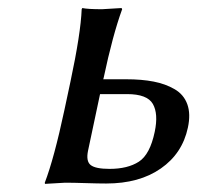

<svg xmlns="http://www.w3.org/2000/svg" viewBox="-20 -452 488 475"><path d="M362.8 -126Q372.1 -170.4 358.2 -194.8Q344.2 -219.2 294.4 -219.2H227.5L197.8 -79.1Q192.4 -53.2 204.3 -43.7Q216.3 -34.2 251 -34.2Q295.9 -34.2 323.5 -52Q351.1 -69.8 362.8 -126ZM236.3 -258.8 235.4 -255.9H292.5Q330.6 -255.9 359.9 -250.2Q389.2 -244.6 411.9 -231.4Q434.6 -218.3 443.4 -194.1Q452.1 -169.9 444.8 -136.2Q431.2 -72.3 377.9 -35.2Q324.7 2 242.7 2Q222.7 2 191.9 1Q161.1 0 141.1 0L91.3 2.9L90.8 0Q113.8 -60.1 139.2 -179.2L154.3 -250Q179.7 -369.1 182.1 -429.2L183.6 -432.1Q197.3 -429.2 232.4 -429.2L280.8 -432.1L282.2 -429.2Q258.8 -365.2 236.3 -258.8Z"/></svg>

Font: Linux Biolinum
Style: Italic
Weight: 400
Italic angle: -12°
Designer: Philipp H. Poll
Foundry: Philipp H. Poll
Version: Version 1.1.3 ; ttfautohint (v0.9)